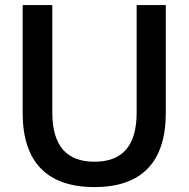

<svg xmlns="http://www.w3.org/2000/svg" viewBox="-20 -739 755 769"><path d="M358.4 10.3C546.4 10.3 644 -88.9 644 -286.1V-718.8H527.3V-288.1C527.3 -155.3 470.7 -91.3 358.4 -91.3C246.6 -91.3 189.5 -155.3 189.5 -288.1V-718.8H70.8V-286.1C70.8 -88.9 169.9 10.3 358.4 10.3Z"/></svg>

Font: Winston Medium
Style: Regular
Weight: 500
Designer: Vernon Adams, Kim Jin-seong, David Berlow, Cristiano Sobral
Foundry: The Winston Project Authors
Version: Version 3.004